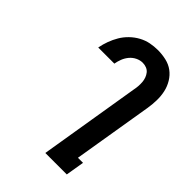

<svg xmlns="http://www.w3.org/2000/svg" viewBox="-218 -839 936 936"><g transform="rotate(45 250.0 -371.5)"><path d="M420 0H272L358 -523Q361 -537 362 -551Q363 -565 362 -578.5Q361 -592 356.5 -604.5Q352 -617 344 -627Q336 -637 323.5 -642Q311 -647 297 -647Q279 -647 261.5 -638.5Q244 -630 231.5 -615Q219 -600 212 -582Q205 -564 202 -546H91V-547Q96 -573 105 -597.5Q114 -622 127.5 -645Q141 -668 161 -687.5Q181 -707 205 -720Q229 -733 254.5 -738Q280 -743 305 -743Q335 -743 363 -736.5Q391 -730 412.5 -714Q434 -698 448.5 -674Q463 -650 469 -623Q475 -596 474.5 -566.5Q474 -537 469 -507L401 -96H436Z"/></g></svg>

Font: Iosevka
Style: Bold Italic
Weight: 700
Italic angle: -9°
Monospace: yes
Designer: Belleve Invis
Foundry: Belleve Invis
Version: Version 32.5.0; ttfautohint (v1.8.4)